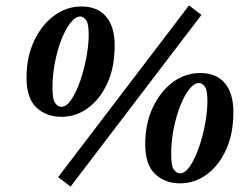

<svg xmlns="http://www.w3.org/2000/svg" viewBox="-20 -669 910 710"><path d="M241 21 195 -14 679 -649 725 -614ZM207 -237Q151 -237 114.5 -271.5Q78 -306 78 -382Q78 -458 106 -517.5Q134 -577 180 -611Q226 -645 281 -645Q341 -645 372.5 -607.5Q404 -570 404 -501Q404 -419 376.5 -360Q349 -301 304.5 -269Q260 -237 207 -237ZM207 -274Q226 -274 244 -301Q262 -328 276.5 -369.5Q291 -411 299.5 -457Q308 -503 308 -541Q308 -583 298 -595.5Q288 -608 277 -608Q259 -608 240.5 -584.5Q222 -561 207 -522.5Q192 -484 183 -437.5Q174 -391 174 -344Q174 -300 184.5 -287Q195 -274 207 -274ZM646 9Q590 9 553.5 -25.5Q517 -60 517 -136Q517 -212 545 -271.5Q573 -331 619 -365Q665 -399 720 -399Q780 -399 811.5 -361.5Q843 -324 843 -255Q843 -173 815.5 -114Q788 -55 743.5 -23Q699 9 646 9ZM646 -28Q665 -28 683 -55Q701 -82 715.5 -123.5Q730 -165 738.5 -211Q747 -257 747 -295Q747 -337 737 -349.5Q727 -362 716 -362Q698 -362 679.5 -338.5Q661 -315 646 -276.5Q631 -238 622 -191.5Q613 -145 613 -98Q613 -54 623.5 -41Q634 -28 646 -28Z"/></svg>

Font: Source Serif Pro
Style: Bold Italic
Weight: 700
Italic angle: -12°
Designer: Frank Grießhammer
Foundry: Adobe Systems Incorporated
Version: Version 3.001;hotconv 1.0.111;makeotfexe 2.5.65597